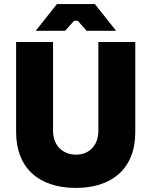

<svg xmlns="http://www.w3.org/2000/svg" viewBox="-20 -906 742 941"><path d="M155 -755H299L343 -804H361L405 -755H549L445 -886H259ZM352 15C528 15 643 -79 643 -258V-700H462V-265C462 -191 415 -148 353 -148C289 -148 240 -191 240 -265V-700H59V-258C59 -86 167 15 352 15Z"/></svg>

Font: Fixel Text ExtraBold
Style: Regular
Weight: 800
Width: 4
Designer: AlfaBravo + MacPaw
Foundry: Kyrylo Tkachov, Marchela Mozhyna, Serhii Makarenko, Maria Weinstein, Zakhar Kryvoshyya
Version: Version 1.211